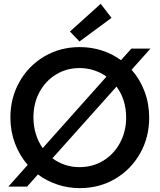

<svg xmlns="http://www.w3.org/2000/svg" viewBox="-20 -973 832 1001"><path d="M177.7 -63.5 121.1 0H23.4L124.5 -113.3Q81.5 -162.6 57.9 -225.8Q34.2 -289.1 34.2 -360.4Q34.2 -462.9 81.8 -546.9Q129.4 -630.9 211.9 -679.2Q294.4 -727.5 395.5 -727.5Q456.1 -727.5 510.7 -710Q565.4 -692.4 610.8 -659.2L665 -719.7H764.6L666 -609.4Q710 -559.6 733.9 -495.6Q757.8 -431.6 757.8 -359.4Q757.8 -256.8 710.2 -172.9Q662.6 -88.9 580.1 -40.5Q497.6 7.8 396.5 7.8Q335.4 7.8 279.8 -10.7Q224.1 -29.3 177.7 -63.5ZM637.7 -360.4Q637.7 -406.7 624.8 -447.8Q611.8 -488.8 587.4 -521.5L253.4 -147.9Q283.2 -125.5 319.1 -113.5Q355 -101.6 394.5 -101.6Q463.4 -101.6 518.8 -135.5Q574.2 -169.4 606 -228.8Q637.7 -288.1 637.7 -360.4ZM344.7 -808.6 504.9 -953.1 561.5 -879.9 394.5 -756.8ZM202.6 -200.7 535.2 -573.7Q504.9 -595.2 469.2 -606.7Q433.6 -618.2 394.5 -618.2Q327.6 -618.2 272.7 -585Q217.8 -551.8 186 -493.2Q154.3 -434.6 154.3 -361.3Q154.3 -315.9 166.7 -274.9Q179.2 -233.9 202.6 -200.7Z"/></svg>

Font: Reddit Sans Strawberry SemiBold
Style: Regular
Weight: 600
Designer: Stephen Hutchings
Foundry: Reddit
Version: Version 1.013